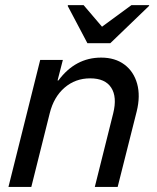

<svg xmlns="http://www.w3.org/2000/svg" viewBox="-20 -736 618 756"><path d="M13.3 0 138.3 -500H227.5L206.7 -419.2H210Q276.7 -509.2 378.3 -509.2Q433.3 -509.2 470 -481.7Q506.7 -454.2 520 -406.2Q533.3 -358.3 518.3 -297.5L443.3 0H353.3L425.8 -290Q441.7 -354.2 417.9 -390.8Q394.2 -427.5 335 -427.5Q276.7 -427.5 234.2 -390.8Q191.7 -354.2 175.8 -290L103.3 0ZM324.2 -565.8 246.7 -712.5 247.5 -715.8H309.2L381.7 -630.8L497.5 -715.8H567.5L566.7 -712.5L414.2 -565.8Z"/></svg>

Font: Funnel Sans
Style: Italic
Weight: 400
Italic angle: -14.036°
Version: Version 1.000; Beta; Release 5; Build 24; ttfautohint (v1.8.